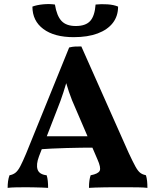

<svg xmlns="http://www.w3.org/2000/svg" viewBox="-20 -907 751 930"><path d="M374 -682 603 -167Q624 -122 636.5 -99.5Q649 -77 660.5 -69Q672 -61 687 -58Q691 -45 692.5 -30Q694 -15 694 3Q678 1 652 0.5Q626 0 599.5 0Q573 0 557 0Q545 0 525 0Q505 0 483 0.5Q461 1 441.5 1.5Q422 2 411 3Q411 -17 413 -31.5Q415 -46 419 -58Q456 -65 463 -80Q470 -95 452 -135L348 -377Q327 -423 314 -462Q301 -501 290 -543H312Q300 -500 287 -459.5Q274 -419 257 -377L169 -150Q154 -110 162 -86Q170 -62 206 -58Q210 -46 211.5 -30.5Q213 -15 213 3Q202 2 183.5 1.5Q165 1 144.5 0.5Q124 0 107 0Q82 0 57 0.5Q32 1 17 3Q17 -14 19 -29Q21 -44 26 -58Q43 -61 55 -70.5Q67 -80 78.5 -102Q90 -124 106 -162L315 -677Q331 -681 343.5 -681.5Q356 -682 374 -682ZM427 -247 442 -192Q375 -192 301.5 -190Q228 -188 160 -183L176 -247ZM337 -727Q243 -727 190 -766.5Q137 -806 137 -875Q158 -883 188.5 -886Q219 -889 246 -885Q255 -830 278 -805.5Q301 -781 347 -781Q395 -781 417 -805.5Q439 -830 443 -885Q470 -888 500.5 -886Q531 -884 552 -875Q552 -829 526.5 -796Q501 -763 453 -745Q405 -727 337 -727Z"/></svg>

Font: Vollkorn
Style: Bold
Weight: 700
Designer: Friedrich Althausen
Foundry: Friedrich Althausen
Version: Version 5.000